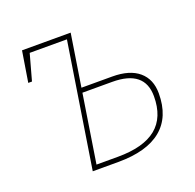

<svg xmlns="http://www.w3.org/2000/svg" viewBox="-99 -625 739 727"><g transform="rotate(-20 271.0 -261.0)"><path d="M348 -312Q418 -312 455 -280.5Q492 -249 492 -192Q492 -97 433 -48.5Q374 0 259 0H156L235 -503H85L56 -398H41L61 -522H257L224 -312ZM264 -19Q368 -19 419.5 -61Q471 -103 471 -188Q471 -293 341 -293H221L178 -19Z"/></g></svg>

Font: Bitter Pro Thin
Style: Italic
Weight: 250
Italic angle: -9°
Designer: Sol Matas, and Bitter project Authors
Foundry: Sol Matas
Version: Version 1.010